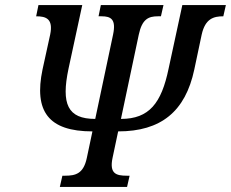

<svg xmlns="http://www.w3.org/2000/svg" viewBox="-20 -734 907 754"><path d="M215 0H479L489 -44H478C436 -44 409 -52 422 -114L444 -218C612 -218 708 -296 743 -461L772 -598C786 -661 819 -670 857 -670L867 -714H696L642 -464C614 -329 566 -267 455 -267L525 -598C538 -659 563 -670 600 -670H612L622 -714H376L367 -670H379C415 -670 437 -659 424 -598L354 -267C245 -267 220 -326 249 -464L303 -714H131L122 -670C160 -670 190 -661 177 -598L147 -461C113 -298 169 -218 343 -218L321 -114C308 -52 277 -44 236 -44H225Z"/></svg>

Font: Noto Serif Condensed Medium
Style: Italic
Weight: 500
Width: 3
Italic angle: -12°
Designer: Monotype Design Team
Foundry: Monotype Imaging Inc.
Version: Version 2.013